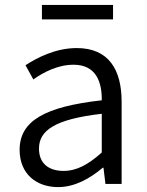

<svg xmlns="http://www.w3.org/2000/svg" viewBox="-20 -750 598 783"><path d="M217 13C285 13 347 -22 399 -66H402L410 0H476V-335C476 -465 424 -554 293 -554C206 -554 130 -514 84 -484L116 -426C157 -455 215 -486 280 -486C373 -486 396 -414 395 -341C163 -315 60 -257 60 -139C60 -41 128 13 217 13ZM239 -53C184 -53 139 -79 139 -144C139 -218 204 -264 395 -286V-128C340 -79 293 -53 239 -53ZM151 -671H441V-730H151Z"/></svg>

Font: Noto Sans HK DemiLight
Style: Regular
Weight: 350
Designer: Ryoko NISHIZUKA 西塚涼子 (kana, bopomofo & ideographs); Paul D. Hunt (Latin, Greek & Cyrillic); Sandoll Communications 산돌커뮤니
Foundry: Adobe
Version: Version 2.004;hotconv 1.0.118;makeotfexe 2.5.65603